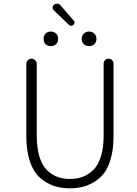

<svg xmlns="http://www.w3.org/2000/svg" viewBox="-20 -1061 744 1043"><path d="M123 -321.3V-713.9Q123 -725.6 131.3 -733.9Q139.6 -742.2 151.4 -742.2Q163.1 -742.2 171.4 -733.9Q179.7 -725.6 179.7 -713.9V-324.2Q179.7 -258.8 193.8 -211.4Q208 -164.1 233.9 -138.2Q259.8 -112.3 290.5 -100.6Q321.3 -88.9 359.4 -88.9Q398.4 -88.9 429.7 -100.6Q460.9 -112.3 487.3 -138.2Q513.7 -164.1 528.3 -211.4Q543 -258.8 543 -324.2V-715.8Q543 -726.6 550.8 -734.4Q558.6 -742.2 569.8 -742.2Q581.1 -742.2 588.9 -734.4Q596.7 -726.6 596.7 -715.8V-321.3Q596.7 -242.2 577.6 -185.1Q558.6 -127.9 524.4 -97.2Q490.2 -66.4 449.7 -52.2Q409.2 -38.1 359.4 -38.1Q309.6 -38.1 269.5 -52.2Q229.5 -66.4 195.3 -97.2Q161.1 -127.9 142.1 -185.1Q123 -242.2 123 -321.3ZM380.9 -948.2Q385.7 -943.4 384.8 -936.5Q383.8 -929.7 378.9 -925.8Q365.2 -915 353.5 -926.8L272.5 -1004.9Q265.6 -1011.7 266.1 -1021Q266.6 -1030.3 274.4 -1036.1Q281.2 -1041 289.1 -1041Q290 -1041 292 -1041Q301.8 -1040 308.6 -1032.2ZM284.7 -821.3Q273.4 -810.5 255.9 -810.5Q238.3 -810.5 227.5 -821.3Q216.8 -832 216.8 -850.1Q216.8 -868.2 228 -878.9Q239.3 -889.6 256.3 -889.6Q273.4 -889.6 284.7 -878.4Q295.9 -867.2 295.9 -849.6Q295.9 -832 284.7 -821.3ZM492.7 -821.3Q481.4 -810.5 463.9 -810.5Q446.3 -810.5 435.1 -821.3Q423.8 -832 423.8 -849.6Q423.8 -867.2 435.1 -878.4Q446.3 -889.6 463.9 -889.6Q481.4 -889.6 492.7 -878.4Q503.9 -867.2 503.9 -849.6Q503.9 -832 492.7 -821.3Z"/></svg>

Font: Gen Jyuu Gothic Light
Style: Regular
Weight: 200
Designer: [Source Han Sans]
Ryoko NISHIZUKA  (kana & ideographs); Paul D. Hunt (Latin, Greek & Cyrillic); Wenlong ZHANG  (bopomofo
Version: Version 1.002.20150607